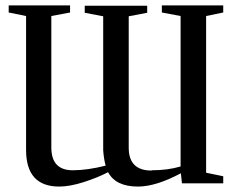

<svg xmlns="http://www.w3.org/2000/svg" viewBox="-20 -676 856 707"><path d="M538 -48 539 -49Q598 -49 645 -63V-617L576 -630V-656H802V-630L739 -617V-40L802 -27V-1H650L646 -38Q554 11 488 11Q406 11 378 -42Q340 -22 288.5 -5.5Q237 11 198 11Q76 11 76 -124V-617L12 -630V-656H238V-630L169 -617V-133Q169 -49 248 -49Q301 -49 369 -66Q362 -92 360 -123V-616L292 -629V-655H522V-629L454 -616V-132Q454 -48 538 -48Z"/></svg>

Font: Libra Serif Modern
Style: Regular
Weight: 400
Designer: Stefan Peev, Context Ltd
Foundry: Stefan Peev, Context Ltd
Version: Version 1.000